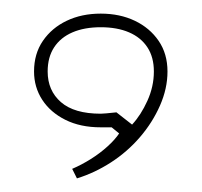

<svg xmlns="http://www.w3.org/2000/svg" viewBox="-20 -172 296 282"><path d="M93 90 86 76Q100 70 113.5 61.5Q127 53 138 43Q149 33 155 24L144 15H128Q98 15 76 4Q54 -7 42 -25.5Q30 -44 30 -67Q30 -93 43 -112Q56 -131 78 -141.5Q100 -152 128 -152Q156 -152 178 -141.5Q200 -131 213 -112Q226 -93 226 -67Q226 -42 215 -17Q204 8 185.5 29.5Q167 51 143 66.5Q119 82 93 90ZM174 11Q187 -3 196.5 -24Q206 -45 206 -67Q206 -88 196.5 -102.5Q187 -117 169.5 -124.5Q152 -132 128 -132Q104 -132 86.5 -124.5Q69 -117 59.5 -102.5Q50 -88 50 -67Q50 -39 69.5 -22Q89 -5 128 -5Q130 -5 136 -5.5Q142 -6 151 -7Z"/></svg>

Font: Kalnia Glaze Thin
Style: Bold
Weight: 700
Version: Version 1.110